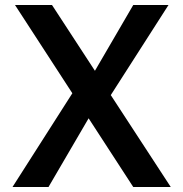

<svg xmlns="http://www.w3.org/2000/svg" viewBox="-20 -748 733 768"><path d="M40 -728H188L663 0H513ZM30 0 286 -401 341 -286 174 0ZM347 -443 513 -728H654L408 -344Z"/></svg>

Font: Josefin Sans Thin SemiBold
Style: Regular
Weight: 600
Version: Version 2.000